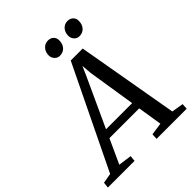

<svg xmlns="http://www.w3.org/2000/svg" viewBox="-321 -1090 1237 1237"><g transform="rotate(-45 297.0 -471.5)"><path d="M-65.5 0 -61.5 -39.5 6.5 -51.5 344 -748H453L574.5 -53L655 -39.5L652.5 0H378L380 -39.5L464.5 -51.5L438 -218H166.5L90.5 -52L181 -39.5L177.5 0ZM191.5 -274H429.5L378 -601.5L372.5 -670L344.5 -606.5ZM316.5 -818.5Q295.5 -818.5 280.8 -834.5Q266 -850.5 266.5 -874Q267.5 -904 285.8 -923.5Q304 -943 330.5 -943Q356.5 -943 370.5 -927.8Q384.5 -912.5 383.5 -890Q383 -858.5 364.8 -838.5Q346.5 -818.5 316.5 -818.5ZM494.5 -818.5Q473.5 -818.5 459 -834.5Q444.5 -850.5 445 -874Q446 -904 463.8 -923.5Q481.5 -943 508.5 -943Q534 -943 548.2 -927.8Q562.5 -912.5 561.5 -890Q561 -858.5 542.8 -838.5Q524.5 -818.5 494.5 -818.5Z"/></g></svg>

Font: Merriweather 20pt
Style: Italic
Weight: 400
Italic angle: -7.8°
Version: Version 2.101